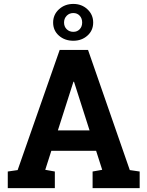

<svg xmlns="http://www.w3.org/2000/svg" viewBox="-20 -968 758 988"><path d="M20 0ZM20 -85.4 70.8 -92.8 287.1 -710.9H433.1L647.9 -92.8L698.7 -85.4V0H456.5V-85.4L505.9 -94.2L474.6 -191.9H244.1L212.9 -94.2L262.2 -85.4V0H20ZM277.8 -296.9H440.9L360.8 -547.4H357.9ZM253.4 -852.1Q253.4 -892.6 283.4 -920.2Q313.5 -947.8 357.4 -947.8Q400.4 -947.8 429.9 -920.2Q459.5 -892.6 459.5 -852.1Q459.5 -811 429.9 -784.7Q400.4 -758.3 357.4 -758.3Q313 -758.3 283.2 -784.7Q253.4 -811 253.4 -852.1ZM309.6 -852.1Q309.6 -831.1 323.2 -817.6Q336.9 -804.2 357.4 -804.2Q377.4 -804.2 390.1 -817.6Q402.8 -831.1 402.8 -852.1Q402.8 -873.5 390.1 -887.2Q377.4 -900.9 357.4 -900.9Q336.9 -900.9 323.2 -887Q309.6 -873 309.6 -852.1Z"/></svg>

Font: Roboto Avanza Slab
Style: Bold
Weight: 700
Designer: Google
Version: Version 1.100263; 2013; ttfautohint (v0.94.20-1c74) -l 8 -r 